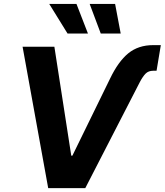

<svg xmlns="http://www.w3.org/2000/svg" viewBox="-20 -968 848 988"><path d="M545.9 -562.5Q588.4 -651.4 640.1 -693.6Q691.9 -735.8 768.1 -735.8H807.6L785.6 -604H769Q744.1 -604 729.5 -589.4Q714.8 -574.7 699.2 -544.9L418.9 0H228L96.2 -727.5H259.8L346.7 -167H352.5ZM498.5 -795.4 441.4 -947.8H572.3L601.1 -795.4ZM327.6 -795.4 233.4 -947.8H373.5L432.6 -795.4Z"/></svg>

Font: Inter 17pt
Style: Bold Italic
Weight: 700
Italic angle: -9.3988°
Version: Version 4.001;git-66647c0bb